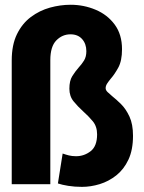

<svg xmlns="http://www.w3.org/2000/svg" viewBox="-20 -754 590 786"><path d="M315.5 11Q285.5 11 259.2 6.8Q233 2.5 217 -3L236.5 -125.5Q249 -121 261.8 -117.8Q274.5 -114.5 291.5 -114.5Q324.5 -114.5 351 -135Q377.5 -155.5 377.5 -204Q377.5 -236.5 359.5 -258Q341.5 -279.5 320 -298.5Q299 -317.5 281.5 -338.8Q264 -360 264 -391Q264 -423.5 276 -442.5Q288 -461.5 302 -477.5Q314.5 -491 324 -506.2Q333.5 -521.5 333.5 -544.5Q333.5 -574.5 316.2 -594Q299 -613.5 268.5 -613.5Q235 -613.5 210.5 -588.5Q186 -563.5 186 -507.5V0H28V-506.5Q28 -570.5 49.5 -614.2Q71 -658 106.5 -684.5Q142 -711 184.5 -722.8Q227 -734.5 269 -734.5Q323 -734.5 371.2 -714.2Q419.5 -694 449.5 -653.5Q479.5 -613 479.5 -552.5Q479.5 -505 464.2 -477.2Q449 -449.5 433.5 -432Q424.5 -421 418.5 -411.8Q412.5 -402.5 412.5 -393Q412.5 -385 420 -377.5Q427.5 -370 439 -360.5Q455.5 -347.5 475.5 -327.8Q495.5 -308 510 -276.8Q524.5 -245.5 524.5 -198Q524.5 -140.5 505.8 -100.5Q487 -60.5 456 -36Q425 -11.5 388.2 -0.2Q351.5 11 315.5 11Z"/></svg>

Font: Trispace SemiCondensed
Style: Bold
Weight: 700
Width: 4
Designer: Tyler Finck
Foundry: Etcetera Type Company
Version: Version 1.210; ttfautohint (v1.8.3)